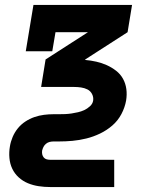

<svg xmlns="http://www.w3.org/2000/svg" viewBox="-20 -540 640 775"><path d="M183 215Q159 215 136 211.5Q113 208 92.5 199.5Q72 191 55.5 176Q39 161 29.5 141Q20 121 18 97.5Q16 74 20 51Q23 32 31 13Q39 -6 52 -22Q65 -38 82.5 -49.5Q100 -61 119 -67.5Q138 -74 157.5 -76.5Q177 -79 196 -79H217Q230 -79 243 -79.5Q256 -80 269 -82Q282 -84 295 -87Q308 -90 320 -95.5Q332 -101 343 -111Q354 -121 356 -134Q358 -148 351.5 -160.5Q345 -173 333 -179Q321 -185 307 -187Q293 -189 279 -189H146L164 -300L335 -410H204L191 -333H84L115 -520H513L495 -410L324 -300V-298Q347 -296 369 -291Q391 -286 411 -277Q431 -268 448.5 -254.5Q466 -241 476.5 -222Q487 -203 490 -180.5Q493 -158 489 -134Q484 -106 470 -79.5Q456 -53 433.5 -33.5Q411 -14 384 -1Q357 12 328.5 19Q300 26 272.5 28.5Q245 31 218 31H196Q188 31 180 33Q172 35 165.5 40.5Q159 46 155.5 53Q152 60 150 68Q149 76 150.5 83Q152 90 156.5 95.5Q161 101 168 103Q175 105 183 105H441V215Z"/></svg>

Font: Iosevka Etoile Extrabold
Style: Italic
Weight: 800
Italic angle: -9°
Designer: Belleve Invis
Foundry: Belleve Invis
Version: Version 22.1.2; ttfautohint (v1.8.4)